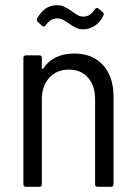

<svg xmlns="http://www.w3.org/2000/svg" viewBox="-20 -719 522 739"><path d="M156 -622Q150 -612 142 -620L126 -634Q119 -641 123 -648Q151 -699 199 -699Q215 -699 227.5 -693Q240 -687 256 -676Q259 -674 268 -667.5Q277 -661 285 -658Q293 -655 301 -655Q327 -655 345 -683Q351 -692 359 -686L375 -673Q382 -666 378 -659Q365 -632 343.5 -619Q322 -606 300 -606Q285 -606 273.5 -611.5Q262 -617 246 -628Q244 -630 234.5 -636Q225 -642 217.5 -645Q210 -648 202 -648Q188 -648 177.5 -642.5Q167 -637 156 -622ZM417 -347V-10Q417 0 407 0H356Q346 0 346 -10V-337Q346 -389 319 -420Q292 -451 245 -451Q198 -451 169.5 -419.5Q141 -388 141 -335V-10Q141 0 131 0H80Q70 0 70 -10V-496Q70 -506 80 -506H131Q141 -506 141 -496V-457Q141 -455 142.5 -454Q144 -453 146 -455Q185 -513 266 -513Q336 -513 376.5 -468.5Q417 -424 417 -347Z"/></svg>

Font: Barlow Semi Condensed
Style: Regular
Weight: 400
Width: 4
Designer: Jeremy Tribby
Foundry: Tribby Type
Version: Version 1.408;December 10, 2018;FontCreator 11.5.0.2430 64-b